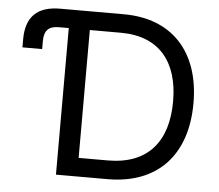

<svg xmlns="http://www.w3.org/2000/svg" viewBox="-52 -786 962 843"><g transform="rotate(5 429.0 -364.0)"><path d="M451.7 0C673.3 0 798.8 -137.7 798.8 -365.2C798.8 -590.8 673.3 -727.5 460.9 -727.5H179.7C79.1 -727.5 29.3 -678.7 29.3 -580.1V-543.9H116.2V-579.1C116.2 -625.5 136.2 -646 180.2 -646H224.6V0ZM317.4 -82V-645.5H454.6C623 -645.5 709 -540 709 -365.2C709 -188.5 623 -82 445.8 -82Z"/></g></svg>

Font: Raveo
Style: Regular
Weight: 400
Designer: Jakub Foglar, Rasmus Andersson (Inter)
Foundry: Jakubfoglar.com
Version: Version 1.100;Glyphs 3.2.3 (3260)